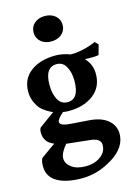

<svg xmlns="http://www.w3.org/2000/svg" viewBox="-136 -735 752 1066"><g transform="rotate(-15 240.0 -202.0)"><path d="M464 -377Q449 -374 426.5 -374Q404 -374 385 -375Q423 -335 423 -281Q423 -205 367.5 -162.5Q312 -120 226 -120Q204 -120 192 -123Q155 -92 155 -75Q155 -52 221 -48L320 -41Q389 -36 426.5 -4.5Q464 27 464 75Q464 152 378 206Q292 260 200 260Q108 260 57 229.5Q6 199 6 140Q6 109 15 94L99 34Q43 13 43 -45Q43 -62 50 -72L139 -137Q128 -140 106 -153.5Q84 -167 70.5 -182Q57 -197 45.5 -223.5Q34 -250 34 -281Q34 -355 89 -396Q144 -437 231 -437Q272 -437 315 -421H338Q405 -427 462 -453L480 -434ZM163 52Q126 96 126 126.5Q126 157 156 179Q186 201 237 201Q288 201 322.5 175.5Q357 150 357 110.5Q357 71 293 66ZM158 -287Q158 -236 176.5 -202.5Q195 -169 231 -169Q298 -169 298 -274Q298 -323 279.5 -356Q261 -389 226 -389Q158 -389 158 -287ZM171 -538.5Q148 -559 148 -591Q148 -623 171 -643.5Q194 -664 231 -664Q268 -664 291.5 -643.5Q315 -623 315 -591Q315 -559 291.5 -538.5Q268 -518 231 -518Q194 -518 171 -538.5Z"/></g></svg>

Font: Buenard
Style: Bold
Weight: 700
Foundry: FontFuror
Version: Version 1.002 2011